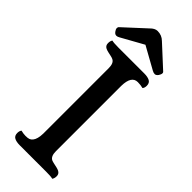

<svg xmlns="http://www.w3.org/2000/svg" viewBox="-308 -996 1035 1035"><g transform="rotate(45 209.5 -478.5)"><path d="M29.8 0ZM357.9 3.9Q346.7 0 309.6 0H106Q80.6 0 65.4 -8.1Q50.3 -16.1 50.3 -37.6Q50.3 -53.2 57.6 -62.5Q77.1 -57.6 93.5 -57.6Q109.9 -57.6 119.4 -61Q128.9 -64.5 135.7 -73.2Q150.9 -91.8 151.9 -134.3V-633.3Q151.9 -671.9 130.4 -681.6Q123.5 -685.1 111.8 -687.5Q100.1 -689.9 88.6 -692.6Q77.1 -695.3 69.3 -699.2Q53.7 -707 53.7 -725.6Q53.7 -743.7 61 -752.4Q72.3 -748.5 109.4 -748.5H308.1Q333.5 -748.5 348.9 -740.5Q364.3 -732.4 364.3 -710.9Q364.3 -694.8 356.4 -686Q337.9 -690.9 315.9 -690.9Q268.6 -690.9 267.1 -613.8V-115.2Q267.1 -76.7 288.6 -66.4Q295.4 -63.5 307.1 -61Q318.8 -58.6 330.3 -55.9Q341.8 -53.2 349.6 -49.3Q365.7 -41 365.7 -22.9Q365.7 -5.9 357.9 3.9ZM37.6 -797.9Q29.8 -809.6 29.8 -814.5Q29.8 -823.7 33.2 -827.1L155.3 -939.5Q176.3 -961.4 196.8 -961.4Q229 -961.4 251 -939.5L373 -827.1Q376.5 -823.7 376.5 -818.8Q376.5 -814 374.3 -808.6Q372.1 -803.2 368.7 -797.9Q359.4 -785.6 349.9 -785.6Q340.3 -785.6 329.1 -792L202.6 -862.3Q86.9 -798.3 76.2 -792Q65.4 -785.6 57.9 -785.6Q50.3 -785.6 45.7 -789.3Q41 -793 37.6 -797.9Z"/></g></svg>

Font: Quando
Style: Regular
Weight: 400
Version: Version 1.002